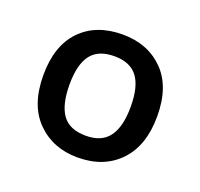

<svg xmlns="http://www.w3.org/2000/svg" viewBox="-73 -802 526 504"><g transform="rotate(20 190.0 -550.0)"><path d="M349 -551Q349 -469 305.5 -423.5Q262 -378 189 -378Q120 -378 75.5 -422.5Q31 -467 31 -551Q31 -633 74 -677.5Q117 -722 191 -722Q261 -722 305 -678Q349 -634 349 -551ZM104 -551Q104 -495 124 -467Q144 -439 190 -439Q234 -439 254.5 -467Q275 -495 275 -551Q275 -607 254.5 -634Q234 -661 190 -661Q145 -661 124.5 -634Q104 -607 104 -551Z"/></g></svg>

Font: Noto Sans Bengali Medium
Style: Regular
Weight: 500
Designer: Jelle Bosma - Monotype Design Team
Foundry: Monotype Imaging Inc.
Version: Version 2.003; ttfautohint (v1.8.4.7-5d5b)